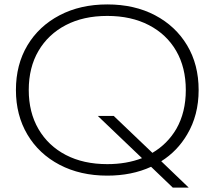

<svg xmlns="http://www.w3.org/2000/svg" viewBox="-20 -782 970 868"><path d="M465 12Q343 12 249.5 -37Q156 -86 104 -173.5Q52 -261 52 -375Q52 -490 104 -577Q156 -664 249.5 -713Q343 -762 465 -762Q588 -762 681 -713Q774 -664 826 -577Q878 -490 878 -375Q878 -261 826 -174Q782 -99 709 -53L833 66H761L663 -28Q576 12 465 12ZM422 -258H494L669 -91Q737 -131 777 -199Q820 -274 820 -375Q820 -477 776.5 -552Q733 -627 653 -668.5Q573 -710 465 -710Q357 -710 277.5 -668.5Q198 -627 154 -552Q110 -477 110 -375Q110 -274 154 -198.5Q198 -123 277.5 -81.5Q357 -40 465 -40Q552 -40 622 -67Z"/></svg>

Font: Bounded
Style: Regular
Weight: 200
Designer: Vlad Churkin
Version: Version 1.0